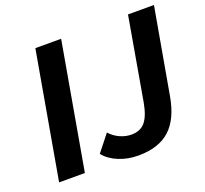

<svg xmlns="http://www.w3.org/2000/svg" viewBox="-122 -846 1071 1001"><g transform="rotate(-20 413.5 -345.0)"><path d="M169 -700H312L189 0H46ZM296 -67 369 -159Q391 -134 422.5 -119.5Q454 -105 487 -105Q536 -105 563 -137Q590 -169 603 -241L683 -700H827L743 -225Q722 -104 659 -47Q596 10 483 10Q425 10 375 -10.5Q325 -31 296 -67Z"/></g></svg>

Font: Sarabun
Style: Bold Italic
Weight: 700
Italic angle: -10°
Designer: Suppakit Chalermlarp | Katatrad Co.,Ltd.
Foundry: Cadson Demak Co.,Ltd.
Version: Version 1.000; ttfautohint (v1.6)